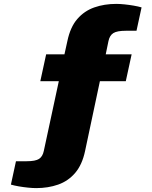

<svg xmlns="http://www.w3.org/2000/svg" viewBox="-20 -757 781 986"><path d="M166 209Q148 209 123.5 206.5Q99 204 76 200Q53 196 36 191L62 71H117Q162 71 180.5 59Q199 47 205 18L282 -340H187L217 -478H311L326 -546Q341 -618 377 -659.5Q413 -701 464.5 -719Q516 -737 577 -737Q596 -737 620 -734.5Q644 -732 667 -728Q690 -724 707 -719L681 -599H626Q581 -599 562 -587Q543 -575 537 -546L523 -478H656L626 -340H493L417 18Q402 89 366 131Q330 173 278.5 191Q227 209 166 209Z"/></svg>

Font: Archivo SemiExpanded Black
Style: Regular
Weight: 900
Width: 6
Designer: Hector Gatti
Foundry: Omnibus-Type
Version: Version 2.001